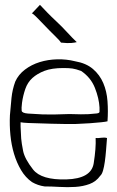

<svg xmlns="http://www.w3.org/2000/svg" viewBox="-20 -760 484 793"><path d="M232 -584Q260 -581 275 -582.5Q290 -584 297 -586Q280 -602 257.5 -626.5Q235 -651 214 -670.5Q193 -690 175 -708.5Q157 -727 145 -740L111 -704Q113 -708 139.5 -680.5Q166 -653 183 -635.5Q200 -618 213.5 -605Q227 -592 232 -584ZM424 -259Q427 -301 424 -342Q421 -383 406.5 -417Q392 -451 364 -475Q336 -499 290 -507Q254 -516 216 -515Q178 -514 144 -503.5Q110 -493 83 -472.5Q56 -452 43 -423Q31 -390 27.5 -355.5Q24 -321 21 -284Q19 -243 23 -202Q27 -161 38 -124.5Q49 -88 67 -57.5Q85 -27 112 -8Q136 6 164 10Q192 10 225.5 12Q259 14 291 12Q323 10 350 0Q377 -10 394 -34Q401 -40 405.5 -55.5Q410 -71 413 -92.5Q416 -114 418 -139Q420 -164 422 -190Q411 -193 398 -191Q385 -189 375 -190Q377 -149 367 -85.5Q357 -22 254 -19Q151 -16 116.5 -60Q82 -104 75.5 -136.5Q69 -169 67.5 -188Q66 -207 65 -237V-255Q75 -253 97 -252Q119 -251 192 -249Q265 -247 295 -248Q325 -249 351.5 -251Q378 -253 397.5 -255Q417 -257 424 -259ZM391 -316Q391 -304 391 -298.5Q391 -293 380 -291.5Q369 -290 345.5 -288.5Q322 -287 267 -289Q193 -286 156.5 -287.5Q120 -289 95.5 -291Q71 -293 69.5 -302.5Q68 -312 71 -336Q75 -365 84.5 -392.5Q94 -420 114 -438Q134 -456 164 -467.5Q194 -479 242 -479Q265 -479 279 -477Q293 -475 315 -467Q355 -440 372 -397Q389 -354 391 -316Z"/></svg>

Font: Londrina Solid Thin
Style: Regular
Weight: 250
Designer: Marcelo Magalhaes
Foundry: Marcelo Magalhães
Version: Version 1.002